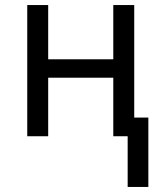

<svg xmlns="http://www.w3.org/2000/svg" viewBox="-20 -540 640 761"><path d="M486 201V0H429V-232H171V0H88V-520H171V-305H429V-520H512V-74H568V201Z"/></svg>

Font: Iosevka Fixed Extended
Style: Regular
Weight: 400
Width: 7
Monospace: yes
Designer: Belleve Invis
Foundry: Belleve Invis
Version: Version 24.1.1; ttfautohint (v1.8.4)